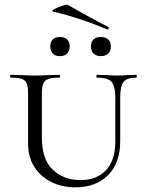

<svg xmlns="http://www.w3.org/2000/svg" viewBox="-20 -788 618 821"><path d="M395 -456Q392 -456 392 -462Q392 -468 395 -468L435 -467Q465 -465 483 -465Q497 -465 525 -467L563 -468Q565 -468 565 -462Q565 -456 563 -456Q523 -456 508.5 -438Q494 -420 494 -370V-184Q494 -91 442 -39Q390 13 302 13Q246 13 200 -9.5Q154 -32 127 -74Q100 -116 100 -174V-387Q100 -417 94.5 -431Q89 -445 73.5 -450.5Q58 -456 26 -456Q23 -456 23 -462Q23 -468 26 -468L71 -467Q107 -465 128 -465Q153 -465 191 -467L234 -468Q237 -468 237 -462Q237 -456 234 -456Q202 -456 186 -450Q170 -444 164.5 -429.5Q159 -415 159 -385V-200Q159 -107 205.5 -62.5Q252 -18 325 -18Q394 -18 433.5 -60.5Q473 -103 473 -182V-370Q473 -420 457 -438Q441 -456 395 -456ZM205 -739Q198 -741 212.5 -749Q227 -757 246.5 -763.5Q266 -770 270 -767Q279 -762 332 -732Q411 -688 443 -673Q445 -672 445 -669Q445 -666 443 -663.5Q441 -661 438 -662Q327 -710 205 -739ZM195 -590Q195 -609 206 -619.5Q217 -630 236 -630Q256 -630 267 -619.5Q278 -609 278 -590Q278 -570 267 -559Q256 -548 236 -548Q216 -548 205.5 -559Q195 -570 195 -590ZM369 -590Q369 -609 380 -619.5Q391 -630 411 -630Q431 -630 442.5 -619.5Q454 -609 454 -590Q454 -570 442.5 -559Q431 -548 411 -548Q391 -548 380 -559Q369 -570 369 -590Z"/></svg>

Font: Cormorant SC
Style: Regular
Weight: 400
Designer: Christian Thalmann (Catharsis Fonts)
Foundry: Catharsis Fonts
Version: Version 4.000